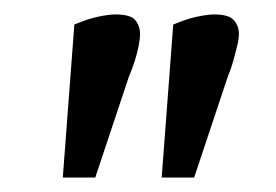

<svg xmlns="http://www.w3.org/2000/svg" viewBox="-20 -739 383 266"><path d="M204 -493 220 -705Q239 -713 253.5 -716Q268 -719 277 -719Q297 -719 304 -711Q311 -703 311 -692Q311 -685 308.5 -675Q306 -665 303 -654Q300 -643 296 -634L249 -493ZM67 -493 83 -705Q102 -713 116.5 -716Q131 -719 140 -719Q161 -719 167.5 -711Q174 -703 174 -692Q174 -685 172 -675Q170 -665 166.5 -654Q163 -643 159 -634L112 -493Z"/></svg>

Font: Faustina Light Medium
Style: Italic
Weight: 500
Italic angle: -8°
Version: Version 1.200